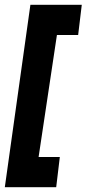

<svg xmlns="http://www.w3.org/2000/svg" viewBox="-38 -720 381 796"><path d="M210 -69 195 56H-18L88 -700H301L286 -575H198L122 -69Z"/></svg>

Font: Urbanist
Style: Bold Italic
Weight: 700
Italic angle: -8°
Designer: Corey Hu
Foundry: Corey Hu
Version: Version 1.330; ttfautohint (v1.8.4.7-5d5b)